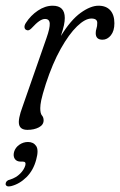

<svg xmlns="http://www.w3.org/2000/svg" viewBox="-43 -458 430 689"><path d="M53 -350Q46 -352 45 -359.5Q44 -367 50 -376Q67 -402.5 93 -420Q119 -437.5 146 -437.5Q189.5 -437.5 189.5 -393.5Q189.5 -382 186.5 -367.5Q183.5 -353 175.5 -329Q211 -386.5 246.5 -412Q282 -437.5 310.5 -437.5Q338 -437.5 352.8 -421Q367.5 -404.5 367.5 -374.5Q367.5 -347 354.8 -331.2Q342 -315.5 325 -315.5Q300.5 -315.5 300.5 -339Q300.5 -348 303.2 -355.8Q306 -363.5 306 -376Q306 -391.5 285 -391.5Q262.5 -391.5 233.5 -363.5Q204.5 -335.5 175 -283Q145.5 -230.5 121.5 -157Q108.5 -116 105 -98.5Q101.5 -81 101.5 -70Q101.5 -50.5 107.5 -43.8Q113.5 -37 113.5 -26Q113.5 -10 96.5 -1Q79.5 8 55.5 8Q30 8 25.5 -11Q21 -30 38 -75.5L124 -322Q136.5 -357.5 135.5 -373.8Q134.5 -390 118.5 -390Q109.5 -390 98.2 -382.5Q87 -375 69.5 -356Q60 -346.5 53 -350ZM32 122Q16.5 122 10 112Q3.5 102 7.5 87Q12 71.5 26.2 61.5Q40.5 51.5 57.5 51.5Q77 51.5 86.8 66Q96.5 80.5 87 114.5Q77 153 52 177.8Q27 202.5 -3.5 210Q-21 214 -23 202.5Q-22 189.5 -7 186.5Q15 179.5 29.2 165.2Q43.5 151 48 135Q51 122 39.5 122Z"/></svg>

Font: Fraunces 144pt S100 Light
Style: Italic
Weight: 300
Italic angle: -16°
Version: Version 1.000; ttfautohint (v1.8.3)